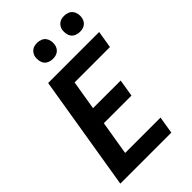

<svg xmlns="http://www.w3.org/2000/svg" viewBox="-277 -1054 1155 1155"><g transform="rotate(-45 300.0 -476.5)"><path d="M31 0 152 -735H586L568 -625H267L236 -437H471L453 -327H218L182 -110H483L465 0ZM505 -817Q489 -817 474 -823Q459 -829 450 -841Q441 -853 438.5 -869Q436 -885 438 -901Q440 -913 446.5 -923.5Q453 -934 462.5 -941Q472 -948 483 -950.5Q494 -953 506 -953Q522 -953 537 -947Q552 -941 561 -929Q570 -917 573 -901Q576 -885 573 -869Q571 -857 565 -846.5Q559 -836 549 -829Q539 -822 528 -819.5Q517 -817 505 -817ZM275 -817Q259 -817 244 -823Q229 -829 220 -841Q211 -853 208.5 -869Q206 -885 208 -901Q210 -913 216.5 -923.5Q223 -934 232.5 -941Q242 -948 253 -950.5Q264 -953 276 -953Q292 -953 307 -947Q322 -941 331 -929Q340 -917 343 -901Q346 -885 343 -869Q341 -857 335 -846.5Q329 -836 319 -829Q309 -822 298 -819.5Q287 -817 275 -817Z"/></g></svg>

Font: Iosevka Aile Extrabold Oblique
Style: Regular
Weight: 800
Italic angle: -9°
Designer: Belleve Invis
Foundry: Belleve Invis
Version: Version 31.1.0; ttfautohint (v1.8.4)